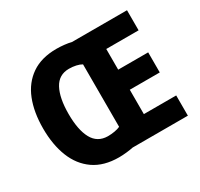

<svg xmlns="http://www.w3.org/2000/svg" viewBox="-153 -920 1175 1126"><g transform="rotate(-30 434.5 -357.5)"><path d="M350 -725Q375 -725 402.5 -722Q430 -719 449 -714H822V-578H603V-438H806V-302H603V-137H822V0H448Q430 4 402.5 7Q375 10 351 10Q249 10 182 -36.5Q115 -83 82 -166Q49 -249 49 -359Q49 -469 81.5 -551Q114 -633 181 -679Q248 -725 350 -725ZM355 -587Q286 -587 253.5 -526.5Q221 -466 221 -358Q221 -250 253.5 -190.5Q286 -131 355 -130Q380 -130 402.5 -134Q425 -138 440 -145V-568Q425 -577 402.5 -582Q380 -587 355 -587Z"/></g></svg>

Font: Noto Sans Lao UI SemCond ExtBd
Style: Regular
Weight: 800
Width: 4
Designer: Monotype Design Team
Foundry: Monotype Imaging Inc.
Version: Version 2.000; ttfautohint (v1.8.4.7-5d5b)